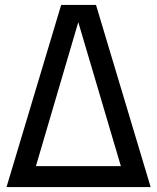

<svg xmlns="http://www.w3.org/2000/svg" viewBox="-20 -760 638 780"><path d="M6.5 0 228.5 -740H370L592 0ZM113.5 -43 101.5 -85H496L483.5 -43L291.5 -692H304.5Z"/></svg>

Font: Encode Sans SC Condensed Medium
Style: Regular
Weight: 500
Width: 3
Designer: Multiple Designers
Foundry: Impallari Type
Version: Version 3.002